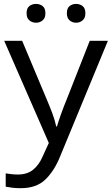

<svg xmlns="http://www.w3.org/2000/svg" viewBox="-20 -733 575 987"><path d="M231 2 1.5 -523.4H93.8L218.8 -225.6Q235.8 -186 249 -150.6Q262.2 -115.2 269 -83H272.9Q279.8 -107.4 293.9 -147Q308.1 -186.5 324.7 -226.6L441.4 -523.4H534.7L288.6 72.3Q258.8 146 212.9 190.2Q167 234.4 86.4 234.4Q61 234.4 42 231.9Q22.9 229.5 9.3 226.6V158.2Q20.5 160.2 37.1 162.1Q53.7 164.1 71.8 164.1Q120.6 164.1 150.9 138.9Q181.2 113.8 199.2 71.3ZM116.7 -665Q116.7 -690.9 131.1 -701.9Q145.5 -712.9 165.5 -712.9Q184.6 -712.9 199 -701.9Q213.4 -690.9 213.4 -665Q213.4 -640.1 199 -628.2Q184.6 -616.2 165.5 -616.2Q145.5 -616.2 131.1 -628.2Q116.7 -640.1 116.7 -665ZM323.7 -665Q323.7 -690.9 337.9 -701.9Q352.1 -712.9 371.1 -712.9Q390.1 -712.9 404.5 -701.9Q418.9 -690.9 418.9 -665Q418.9 -640.1 404.5 -628.2Q390.1 -616.2 371.1 -616.2Q352.1 -616.2 337.9 -628.2Q323.7 -640.1 323.7 -665Z"/></svg>

Font: Lunasima
Style: Regular
Weight: 400
Designer: The DocRepair Project, Monotype Design Team
Foundry: Google
Version: Version 2.009